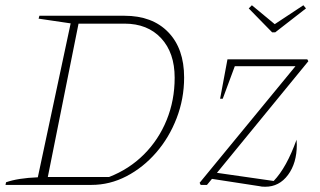

<svg xmlns="http://www.w3.org/2000/svg" viewBox="-20 -704 1217 731"><path d="M454 -644Q560 -644 620.5 -581.5Q681 -519 681 -409Q681 -328 652.5 -254Q624 -180 574.5 -123Q525 -66 461.5 -33Q398 0 328 0H1L3 -10Q48 -26 124 -29L249 -615L127 -633L130 -644ZM395 -30Q472 -60 528 -116Q584 -172 614.5 -247Q645 -322 645 -408Q645 -503 593.5 -558.5Q542 -614 454 -614H279L162 -30ZM744 0 740 -8 1105 -452H874L828 -328H818L846 -478H1150L1154 -471L806 -46L1022 -15Q1071 -66 1109 -172Q1109 -168 1109.5 -163Q1110 -158 1110 -153Q1110 -83 1076.5 -38Q1043 7 990 7Q974 7 969 5L787 -23L768 0ZM1016 -581 927 -672 939 -684 1026 -612 1135 -684 1145 -672 1028 -581Z"/></svg>

Font: Piazzolla SC Thin
Style: Italic
Weight: 100
Italic angle: -11.3°
Designer: Juan Pablo del Peral
Foundry: Huerta Tipografica
Version: Version 1.330